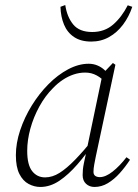

<svg xmlns="http://www.w3.org/2000/svg" viewBox="-20 -729 549 762"><path d="M140 13Q116 13 93.5 1Q71 -11 57 -38.5Q43 -66 43 -113Q43 -161 60 -212Q77 -263 106 -310Q135 -357 172 -394.5Q209 -432 250.5 -454Q292 -476 332 -476Q350 -476 366 -469.5Q382 -463 395 -451Q408 -439 417 -422L401 -399Q385 -418 364 -429.5Q343 -441 318 -441Q295 -441 272.5 -433.5Q250 -426 229 -412Q208 -398 190 -379Q159 -348 136 -306Q113 -264 100.5 -218.5Q88 -173 88 -130Q88 -75 107.5 -50Q127 -25 159 -25Q188 -25 216.5 -43Q245 -61 278 -95Q311 -129 350 -177L358 -167H356Q323 -118 287.5 -77Q252 -36 215.5 -11.5Q179 13 140 13ZM355 13Q335 13 321.5 0.5Q308 -12 308 -34Q308 -46 309 -56.5Q310 -67 313 -81.5Q316 -96 321 -119L322 -124L387 -435L390 -439L428 -479L438 -472L360 -107Q357 -92 354 -76Q351 -60 351 -47Q351 -36 358 -31Q365 -26 376 -26Q399 -26 427 -48Q455 -70 482 -105L496 -95Q477 -66 455 -41.5Q433 -17 408 -2Q383 13 355 13ZM342 -564Q301 -564 274 -582Q247 -600 234 -631.5Q221 -663 220 -702L239 -709Q246 -662 270.5 -632Q295 -602 346 -602Q395 -602 429 -631.5Q463 -661 487 -708L505 -702Q492 -663 468.5 -631.5Q445 -600 413 -582Q381 -564 342 -564Z"/></svg>

Font: Source Serif 4 36pt Light
Style: Italic
Weight: 300
Italic angle: -12°
Designer: Frank Grießhammer
Foundry: Adobe Systems Incorporated
Version: Version 4.004;hotconv 1.0.116;makeotfexe 2.5.65601